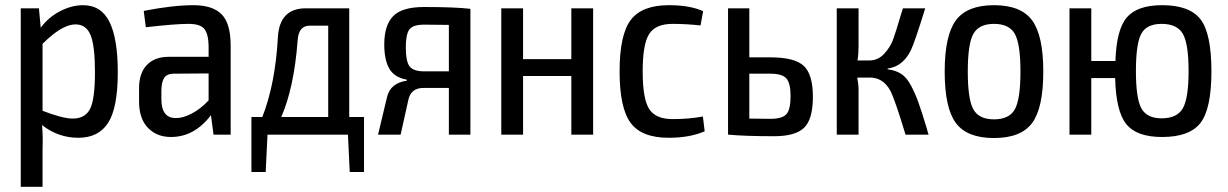

<svg xmlns="http://www.w3.org/2000/svg" viewBox="-20 -519 4732 740"><path d="M300 -499Q370 -499 402 -434.5Q434 -370 434 -241Q434 -104 397 -46Q360 12 282 12Q204 12 142 -37Q146 3 144 60V201H60V-487H130L137 -412Q166 -452 211 -475.5Q256 -499 300 -499ZM260 -62Q308 -62 327 -99Q346 -136 346 -241Q346 -343 329 -384Q312 -425 271 -425Q219 -425 144 -350V-92Q222 -62 260 -62Z M726 -499Q799 -499 834 -464Q869 -429 869 -343V0H803L793 -75Q729 9 639 9Q584 9 550 -26.5Q516 -62 516 -127V-180Q516 -237 546 -268.5Q576 -300 630 -300H784V-343Q783 -389 767 -408Q751 -427 707 -427Q655 -427 542 -414L534 -477Q646 -499 726 -499ZM657 -64Q683 -63 717.5 -80.5Q752 -98 784 -132V-236L647 -235Q622 -234 612 -217.5Q602 -201 602 -168V-137Q602 -64 657 -64Z M1383 -68V144H1328L1321 0H1011L1004 144H949V-68H991Q1041 -195 1051 -375Q1057 -487 1159 -487H1326V-68ZM1245 -68V-420H1173Q1130 -420 1127 -361Q1113 -180 1064 -68Z M1614 -492Q1733 -492 1793 -485V0H1710V-180H1611Q1562 -180 1553 -130L1524 0H1437L1472 -146Q1485 -199 1548 -208V-212Q1501 -220 1481 -253.5Q1461 -287 1461 -348Q1461 -421 1495 -456.5Q1529 -492 1614 -492ZM1710 -244V-423L1615 -424Q1571 -424 1557.5 -405Q1544 -386 1544 -336Q1544 -284 1558 -264Q1572 -244 1616 -244Z M2266 -487V0H2182V-226H1996V0H1912V-487H1996V-291H2182V-487Z M2558 -499Q2639 -499 2690 -476L2680 -421Q2623 -427 2572 -427Q2507 -427 2482 -388Q2457 -349 2457 -244Q2457 -138 2482 -99Q2507 -60 2572 -60Q2636 -60 2689 -70L2696 -13Q2639 12 2557 12Q2453 12 2410.5 -45.5Q2368 -103 2368 -244Q2368 -385 2411 -442Q2454 -499 2558 -499Z M2868 -298H2949Q3043 -298 3078 -265Q3113 -232 3113 -146Q3113 -59 3079 -26.5Q3045 6 2964 6Q2852 6 2788 0H2786V-487H2868ZM2868 -62 2949 -61Q2994 -61 3010.5 -78.5Q3027 -96 3027 -149Q3027 -198 3011 -216.5Q2995 -235 2949 -235H2868Z M3401 -255V-252Q3432 -248 3453 -234.5Q3474 -221 3490.5 -190.5Q3507 -160 3520 -123.5Q3533 -87 3552 -24Q3556 -8 3559 0H3470Q3428 -140 3410 -172Q3383 -219 3335 -220H3284Q3289 -193 3289 -173V0H3205V-487H3289V-342Q3289 -310 3285 -286H3331Q3364 -286 3387.5 -311.5Q3411 -337 3421.5 -365Q3432 -393 3454 -468Q3458 -480 3460 -487H3546Q3505 -355 3491 -326Q3461 -265 3407 -256Q3404 -255 3401 -255Z M4001 -243Q4001 -103 3958 -45Q3915 13 3811 13Q3707 13 3664 -45Q3621 -103 3621 -243Q3621 -382 3664 -440.5Q3707 -499 3811 -499Q3915 -499 3958 -440.5Q4001 -382 4001 -243ZM3811 -427Q3753 -427 3731.5 -388.5Q3710 -350 3710 -243Q3710 -136 3731.5 -97.5Q3753 -59 3811 -59Q3870 -59 3891.5 -98Q3913 -137 3913 -243Q3913 -349 3891.5 -388Q3870 -427 3811 -427Z M4459 -499Q4565 -499 4607 -444.5Q4649 -390 4649 -244Q4649 -100 4607 -45.5Q4565 9 4459 9Q4361 9 4321 -40.5Q4281 -90 4278 -218H4186V0H4102V-487H4186V-284H4279Q4283 -406 4323.5 -452.5Q4364 -499 4459 -499ZM4457 -63Q4517 -63 4539 -102Q4561 -141 4561 -245Q4561 -350 4539 -388.5Q4517 -427 4457 -427Q4399 -427 4378.5 -388.5Q4358 -350 4358 -245Q4358 -140 4379 -101.5Q4400 -63 4457 -63Z"/></svg>

Font: exo2condensed_r
Style: Regular
Weight: 400
Width: 3
Designer: Natanael Gama
Version: Version 1.001;PS 001.001;hotconv 1.0.70;makeotf.lib2.5.58329